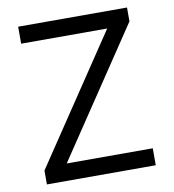

<svg xmlns="http://www.w3.org/2000/svg" viewBox="-82 -799 788 871"><g transform="rotate(-10 312.5 -363.5)"><path d="M63.9 0H565.3V-78.1H169L561.1 -663.4V-727.3H59.7V-649.1H456L63.9 -63.9Z"/></g></svg>

Font: Margiela Sans
Style: Regular
Weight: 400
Designer: Stefan Endress, Andreas Faust
Version: Version 1.100;FEAKit 1.0